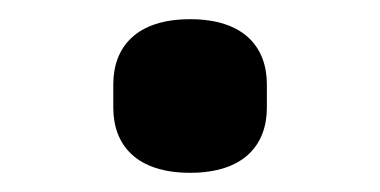

<svg xmlns="http://www.w3.org/2000/svg" viewBox="-20 -404 396 200"><path d="M178 -224C234 -224 258 -253 258 -292V-316C258 -355 234 -384 178 -384C122 -384 98 -355 98 -316V-292C98 -253 122 -224 178 -224Z"/></svg>

Font: IBMKR Medm
Style: Regular
Weight: 500
Designer: Mike Abbink; Paul van der Laan; Pieter van Rosmalen; Wujin Sim; Chorong Kim; Dohee Lee;
Foundry: Sandoll Inc.
Version: Version 1.002